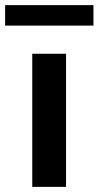

<svg xmlns="http://www.w3.org/2000/svg" viewBox="-42 -730 385 750"><path d="M84 0V-520H216V0ZM-22 -630V-710H323V-630Z"/></svg>

Font: Iosevka Aile Extrabold
Style: Regular
Weight: 800
Designer: Belleve Invis
Foundry: Belleve Invis
Version: Version 27.3.5; ttfautohint (v1.8.4)